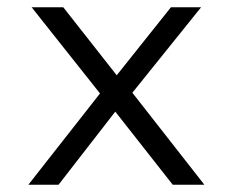

<svg xmlns="http://www.w3.org/2000/svg" viewBox="-20 -508 640 528"><path d="M58 0 255 -251 67 -488H154L301 -301L450 -488H533L344 -253L542 0H455L297 -201L141 0Z"/></svg>

Font: Red Hat Mono
Style: Regular
Weight: 300
Monospace: yes
Designer: Pentagram, MCKL
Foundry: Pentagram, MCKL
Version: Version 1.023